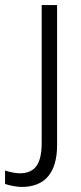

<svg xmlns="http://www.w3.org/2000/svg" viewBox="-74 -521 322 760"><path d="M11 219Q-1 219 -21 215.5Q-41 212 -54 207V154Q-42 158 -25.5 161.5Q-9 165 4 165Q49 165 70 136.5Q91 108 91 45V-501H152V53Q152 135 116.5 177Q81 219 11 219Z"/></svg>

Font: Mulish ExtraLight Light
Style: Regular
Weight: 300
Version: Version 3.603